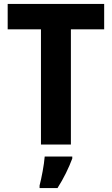

<svg xmlns="http://www.w3.org/2000/svg" viewBox="-20 -734 567 975"><path d="M340 0V-585H509V-714H19V-585H188V0ZM347 71V61H207C204 102 191 170 181 208V221H272C304 171 329 119 347 71Z"/></svg>

Font: Noto Sans Armenian SemiCondensed Medium
Style: Regular
Weight: 500
Width: 4
Designer: Monotype Design Team
Foundry: Monotype Imaging Inc.
Version: Version 2.008